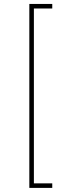

<svg xmlns="http://www.w3.org/2000/svg" viewBox="-20 -792 355 949"><path d="M125 136.7H238.3V114.3H147.5V-750H238.3V-772.5H125Z"/></svg>

Font: Raveo Thin
Style: Regular
Weight: 100
Designer: Jakub Foglar, Rasmus Andersson (Inter)
Foundry: Jakubfoglar.com
Version: Version 1.100;Glyphs 3.2.3 (3260)